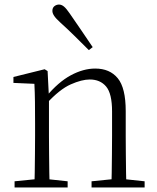

<svg xmlns="http://www.w3.org/2000/svg" viewBox="-20 -823 691 843"><path d="M44 0V-27L154 -38H174L277 -27V0ZM131 0Q132 -24 132.5 -64.5Q133 -105 133.5 -149Q134 -193 134 -226V-281Q134 -333 133.5 -375.5Q133 -418 131 -455L39 -459V-485L176 -519L189 -511L195 -393V-392V-226Q195 -193 195.5 -149Q196 -105 196.5 -64.5Q197 -24 198 0ZM382 0V-27L491 -38H512L615 -27V0ZM469 0Q470 -24 470.5 -64Q471 -104 471.5 -148Q472 -192 472 -226V-334Q472 -412 446 -443Q420 -474 374 -474Q339 -474 290.5 -452.5Q242 -431 184 -368L174 -398H182Q236 -463 291 -492.5Q346 -522 398 -522Q462 -522 497 -479.5Q532 -437 532 -335V-226Q532 -192 532.5 -148Q533 -104 533.5 -64Q534 -24 535 0ZM387 -616 370 -603Q338 -635 306.5 -666Q275 -697 246 -723Q226 -741 218 -753Q210 -765 210 -775Q210 -789 219 -796Q228 -803 239 -803Q250 -803 260.5 -794.5Q271 -786 286 -764Q309 -730 335.5 -692Q362 -654 387 -616Z"/></svg>

Font: Noto Serif SC
Style: Regular
Weight: 200
Designer: Ryoko NISHIZUKA 西塚涼子 (kana & ideographs); Frank Grießhammer (Latin, Greek & Cyrillic); Wenlong ZHANG 张文龙 (bopomofo); San
Foundry: Adobe
Version: Version 2.001;hotconv 1.1.0;makeotfexe 2.6.0